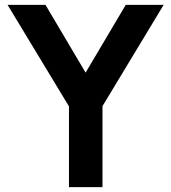

<svg xmlns="http://www.w3.org/2000/svg" viewBox="-20 -765 700 785"><path d="M262 -330 11 -745H166L330 -468L494 -745H649L399 -331V0H262Z"/></svg>

Font: Eudoxus Sans
Style: Bold
Weight: 700
Designer: Stijn de Vries
Foundry: tokotype
Version: Version 2.005